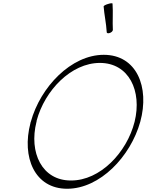

<svg xmlns="http://www.w3.org/2000/svg" viewBox="-20 -1151 904 1184"><path d="M619 -1112C623 -1059 635 -1008 638 -954C637 -947 645 -944 655 -947C666 -950 675 -958 676 -966C673 -1019 678 -1074 674 -1128C675 -1132 663 -1132 648 -1127C633 -1123 620 -1116 619 -1112ZM845 -400C904 -615 822 -813 620 -813C419 -813 229 -615 170 -400C169 -398 168 -396 168 -393C112 -181 194 13 394 13C596 13 785 -185 845 -400ZM205 -400C206 -402 206 -404 206 -407C256 -594 419 -763 596 -763C775 -763 857 -590 810 -400C762 -210 597 -37 418 -38C239 -37 157 -210 205 -400Z"/></svg>

Font: Nupuram Thin Italic
Style: Regular
Weight: 100
Designer: Santhosh Thottingal (santhosh.thottingal@gmail.com)
Foundry: SMC
Version: Version 1.000